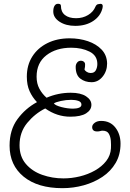

<svg xmlns="http://www.w3.org/2000/svg" viewBox="-20 -956 681 1002"><path d="M306 26Q177 26 103.5 -34Q30 -94 30 -196Q30 -278 71 -334Q112 -390 173 -423Q149 -448 134.5 -480Q120 -512 120 -556Q120 -616 148.5 -661Q177 -706 227.5 -731Q278 -756 343 -756Q395 -756 439 -741Q483 -726 510.5 -697Q538 -668 539 -625Q539 -585 515.5 -556Q492 -527 458 -527Q424 -527 399.5 -545.5Q375 -564 375 -607Q375 -620 382.5 -629.5Q390 -639 402 -639Q412 -639 418.5 -633Q425 -627 424 -617Q424 -607 422.5 -601.5Q421 -596 421 -594Q423 -587 432.5 -581Q442 -575 453 -575Q473 -575 480.5 -590Q488 -605 488 -622Q488 -666 447.5 -686.5Q407 -707 352 -707Q273 -707 222 -667.5Q171 -628 171 -556Q171 -520 185.5 -493Q200 -466 223 -446Q284 -472 349 -472Q401 -472 429 -453.5Q457 -435 457 -409Q457 -382 429.5 -364.5Q402 -347 347 -347Q277 -347 216 -390Q162 -363 122 -314.5Q82 -266 82 -198Q82 -139 115 -100.5Q148 -62 200.5 -43.5Q253 -25 311 -25Q354 -25 397 -35.5Q440 -46 476 -66.5Q512 -87 534.5 -116Q557 -145 559 -182Q560 -199 558.5 -220.5Q557 -242 548 -258Q539 -274 515 -274Q509 -274 503 -272Q497 -270 487 -270Q461 -270 461 -293Q461 -305 474 -315Q487 -325 508 -325Q555 -325 582 -290.5Q609 -256 609 -206Q609 -149 583.5 -105.5Q558 -62 514.5 -33Q471 -4 417 11Q363 26 306 26ZM361 -389Q380 -389 392.5 -394Q405 -399 405 -410Q405 -424 389 -429.5Q373 -435 352 -435Q325 -435 297.5 -429Q270 -423 261 -416Q270 -405 301.5 -397Q333 -389 361 -389ZM373 -821Q324 -821 291 -842.5Q258 -864 258 -896Q258 -915 264.5 -925.5Q271 -936 281 -936H285Q298 -936 298 -925Q298 -894 319 -877.5Q340 -861 377 -861Q412 -861 439.5 -877.5Q467 -894 478 -921Q483 -932 491 -934Q499 -936 504 -936Q520 -936 515 -914Q505 -872 466.5 -846.5Q428 -821 373 -821Z"/></svg>

Font: Twinkle Star
Style: Regular
Weight: 400
Designer: Robert E. Leuschke
Foundry: Robert E. Leuschke
Version: Version 2.010; ttfautohint (v1.8.3)